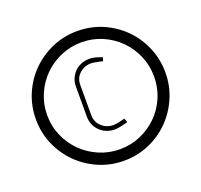

<svg xmlns="http://www.w3.org/2000/svg" viewBox="-124 -841 1038 991"><g transform="rotate(-20 395.5 -346.0)"><path d="M751 -346Q751 -272 723 -207.5Q695 -143 647 -94.5Q599 -46 534.5 -18Q470 10 396 10Q322 10 257.5 -18Q193 -46 144.5 -94.5Q96 -143 68 -207.5Q40 -272 40 -346Q40 -420 68 -485Q96 -550 144.5 -598Q193 -646 257.5 -674Q322 -702 396 -702Q470 -702 534.5 -674Q599 -646 647 -598Q695 -550 723 -485Q751 -420 751 -346ZM689 -346Q689 -407 666 -460.5Q643 -514 603 -554Q563 -594 510 -617Q457 -640 396 -640Q336 -640 282.5 -617Q229 -594 189 -554.5Q149 -515 125.5 -461Q102 -407 102 -346Q102 -285 125.5 -231.5Q149 -178 189 -138.5Q229 -99 282.5 -76Q336 -53 396 -53Q457 -53 510 -76Q563 -99 603 -138.5Q643 -178 666 -231.5Q689 -285 689 -346ZM316 -270Q316 -231 343 -206.5Q370 -182 407 -182Q419 -182 439.5 -186.5Q460 -191 470 -194Q473 -186 474.5 -183Q476 -180 478 -172Q464 -168 451 -165Q440 -162 427.5 -160Q415 -158 407 -158Q383 -158 362.5 -166Q342 -174 326 -189Q310 -204 301 -224.5Q292 -245 292 -270V-435Q292 -459 301 -479.5Q310 -500 325.5 -515Q341 -530 361.5 -538Q382 -546 406 -546Q426 -546 446 -539.5Q466 -533 474 -530L469 -510Q457 -512 446 -515Q436 -517 425 -519Q414 -521 406 -521Q369 -521 342.5 -497Q316 -473 316 -435Z"/></g></svg>

Font: Marvel
Style: Bold
Weight: 700
Designer: Carolina Trebol
Foundry: Carolina Trebol
Version: Version 1.001